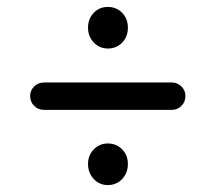

<svg xmlns="http://www.w3.org/2000/svg" viewBox="-20 -627 622 554"><path d="M291 -487Q267 -487 250.5 -504.5Q234 -522 234 -547Q234 -573 250.5 -590Q267 -607 291 -607Q316 -607 332.5 -590Q349 -573 349 -547Q349 -521 332.5 -504Q316 -487 291 -487ZM107 -389H476Q492 -389 503.5 -377.5Q515 -366 515 -350Q515 -333 503.5 -321.5Q492 -310 476 -310H107Q90 -310 78.5 -321.5Q67 -333 67 -350Q67 -366 78.5 -377.5Q90 -389 107 -389ZM291 -93Q267 -93 250.5 -110.5Q234 -128 234 -154Q234 -179 250.5 -196Q267 -213 291 -213Q316 -213 332.5 -196Q349 -179 349 -154Q349 -128 332.5 -110.5Q316 -93 291 -93Z"/></svg>

Font: Sepalumica Med
Style: Regular
Weight: 500
Designer: Julieta Ulanovsky
Foundry: Julieta Ulanovsky
Version: Version 7.200